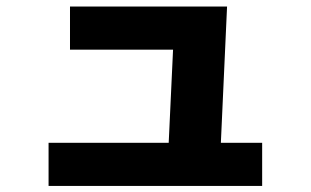

<svg xmlns="http://www.w3.org/2000/svg" viewBox="-20 -582 978 604"><path d="M132.8 2.9H804.7V-132.8H674.8L694.3 -561.5H200.2V-425.8H524.4L510.7 -132.8H132.8Z"/></svg>

Font: Pretendard Black
Style: Regular
Weight: 900
Designer: Base glyphs from Inter by Rasmus Andersson; Hangeul glyphs from Noto Sans CJK(Source Han Sans) by Jang Soo-young and Kan
Foundry: Kil Hyung-jin
Version: Version 1.309;Glyphs 3.2 (3225)